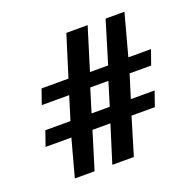

<svg xmlns="http://www.w3.org/2000/svg" viewBox="-108 -690 810 804"><g transform="rotate(-20 297.5 -287.5)"><path d="M23 -161H138L93 5H181L232 -161H312L260 5H356L406 -161H510L533 -227H427L459 -330H555L578 -395H477L527 -580H443L386 -392H305L363 -580H268L211 -397H91L68 -331H190L158 -227H46ZM252 -227 284 -331H365L333 -227Z"/></g></svg>

Font: Charger Sport
Style: DfBdExt
Weight: 400
Designer: Jasper
Foundry: Cannot Into Space Fonts
Version: Version 1.1